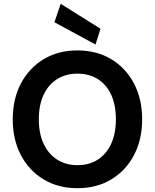

<svg xmlns="http://www.w3.org/2000/svg" viewBox="-20 -977 814 1009"><path d="M387 12Q286 12 209.5 -34Q133 -80 90 -161.5Q47 -243 47 -350Q47 -457 90 -538.5Q133 -620 209.5 -666Q286 -712 387 -712Q488 -712 564.5 -666Q641 -620 684 -538.5Q727 -457 727 -350Q727 -243 684 -161.5Q641 -80 564.5 -34Q488 12 387 12ZM387 -109Q449 -109 494.5 -138.5Q540 -168 564.5 -222Q589 -276 589 -350Q589 -425 564.5 -478.5Q540 -532 494.5 -561Q449 -590 387 -590Q326 -590 280 -561Q234 -532 209 -478.5Q184 -425 184 -350Q184 -276 209 -222Q234 -168 280 -138.5Q326 -109 387 -109ZM482 -743 266 -860 299 -957 508 -826Z"/></svg>

Font: DM Sans 12pt
Style: Bold
Weight: 700
Version: Version 4.004;gftools[0.9.30]